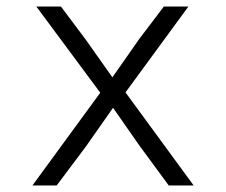

<svg xmlns="http://www.w3.org/2000/svg" viewBox="-20 -566 690 586"><path d="M363 -284 571 0H495L406 -121L325 -237L243 -120L153 0H79L286 -283L91 -546H166L241 -446L323 -330L405 -447L480 -546H555Z"/></svg>

Font: Azeret Mono ExtraLight
Style: Regular
Weight: 250
Designer: Martin Vácha
Foundry: Displaay
Version: Version 1.002